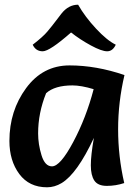

<svg xmlns="http://www.w3.org/2000/svg" viewBox="-20 -790 592 816"><path d="M509 -471Q482 -356 482 -240.5Q482 -125 508 -12Q472 0 434 0Q396 0 381 -22.5Q366 -45 366 -87.5Q366 -130 379 -204Q308 -52 242 -12Q212 6 180 6Q104 6 62 -50.5Q20 -107 20 -191Q20 -319 91 -415.5Q162 -512 275.5 -512Q389 -512 509 -471ZM378 -411Q325 -427 288 -427Q213 -427 176 -394Q142 -310 142 -223Q142 -177 156.5 -130Q171 -83 201 -83Q236 -83 291 -186Q346 -289 378 -411ZM472 -600Q459 -572 435.5 -572Q412 -572 366 -597Q320 -622 282 -652Q191 -572 161.5 -572Q132 -572 119 -600Q162 -633 181 -655.5Q200 -678 220 -704.5Q240 -731 241 -732Q271 -770 312 -770Q341 -719 388 -668.5Q435 -618 472 -600Z"/></svg>

Font: Salsa
Style: Regular
Weight: 400
Designer: John Vargas Beltrn
Foundry: John Vargas Beltran
Version: Version 1.002